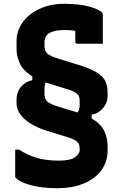

<svg xmlns="http://www.w3.org/2000/svg" viewBox="-20 -740 640 1010"><path d="M290 105Q349 105 374 87.5Q399 70 399 49V41Q399 27 394.5 17Q390 7 374.5 -2.5Q359 -12 324 -22L230 -51Q152 -75 109.5 -113.5Q67 -152 67 -197V-213Q67 -257 92 -285Q117 -313 150 -318V-338Q100 -370 83.5 -408Q67 -446 67 -479V-523Q67 -578 99 -622.5Q131 -667 188 -693.5Q245 -720 319 -720Q397 -720 448.5 -705.5Q500 -691 515 -676Q521 -670 521 -657V-510H387Q376 -510 376 -521V-578Q352 -582 322 -582Q268 -582 241 -567Q214 -552 214 -516V-500Q214 -473 228 -459Q242 -445 291 -430L386 -401Q448 -382 483 -362.5Q518 -343 532 -317Q546 -291 546 -252V-234Q546 -200 521.5 -171Q497 -142 462 -137V-117Q510 -89 528 -52Q546 -15 546 30V53Q546 110 514 154.5Q482 199 422.5 224.5Q363 250 279 250Q206 250 147.5 235.5Q89 221 63 196Q60 193 60 188V47H80Q125 76 174 90.5Q223 105 290 105ZM386 -149Q387 -149 388 -148Q399 -165 399 -183V-211Q399 -225 394.5 -235Q390 -245 374.5 -254.5Q359 -264 324 -274L230 -303Q225 -305 220 -306Q214 -292 214 -273V-248Q214 -221 227.5 -207Q241 -193 290 -178Z"/></svg>

Font: Recursive Mn Lnr St XBd
Style: Regular
Weight: 800
Monospace: yes
Version: Version 1.079;hotconv 1.0.112;makeotfexe 2.5.65598; ttfautoh